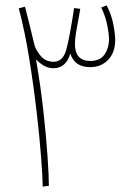

<svg xmlns="http://www.w3.org/2000/svg" viewBox="-20 -695 479 715"><path d="M162 -3Q162 -39 157 -113Q152 -187 141.5 -282Q131 -377 114 -474Q126 -461 142.5 -451Q159 -441 179 -441Q226 -441 242 -496Q257 -445 316 -445Q357 -445 383 -472.5Q409 -500 409 -546Q409 -568 402 -604.5Q395 -641 377 -675L357 -667Q372 -637 379 -603Q386 -569 386 -548Q386 -517 369.5 -492.5Q353 -468 316 -468Q259 -468 259 -532Q259 -548 263 -573Q267 -598 279 -662L256 -665Q239 -553 226.5 -509Q214 -465 180 -465Q149 -465 131 -487.5Q113 -510 109 -525L87 -615Q80 -644 73 -670L50 -664Q72 -581 88.5 -479Q105 -377 116.5 -278Q128 -179 133.5 -104Q139 -29 139 0Z"/></svg>

Font: Noto Sans Arabic Condensed Thin
Style: Regular
Weight: 250
Width: 3
Designer: Nadine Chahine
Foundry: Monotype Imaging Inc.
Version: 1.001